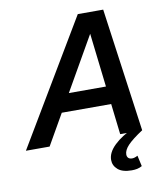

<svg xmlns="http://www.w3.org/2000/svg" viewBox="-130 -802 961 1101"><g transform="rotate(-10 351.0 -252.0)"><path d="M-31 0 398 -720H519L107 0ZM518 0 434 -720H546L646 0ZM170 -283H565L541 -179H146ZM548 216Q494 216 467.5 193Q441 170 441 137Q441 94 484 52.5Q527 11 602 -23L646 0Q585 40 558.5 68Q532 96 532 121Q532 134 539.5 141.5Q547 149 562 149Q576 149 594 139L608 202Q594 210 579.5 213Q565 216 548 216Z"/></g></svg>

Font: Instrument Sans SemiBold
Style: Italic
Weight: 600
Italic angle: -13°
Designer: Rodrigo Fuenzalida
Foundry: fragTYPE
Version: Version 1.000;gftools[0.9.28]